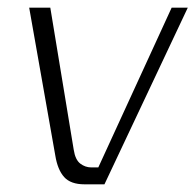

<svg xmlns="http://www.w3.org/2000/svg" viewBox="-20 -480 509 500"><path d="M200 0Q164 0 147 -19Q130 -38 124 -75L56 -460H111L172 -90Q176 -64 189 -54Q202 -44 218 -44H236L427 -460H469L252 0Z"/></svg>

Font: Genos Light
Style: Italic
Weight: 300
Italic angle: -8°
Designer: Robert E. Leuschke
Foundry: Robert E. Leuschke
Version: Version 1.010